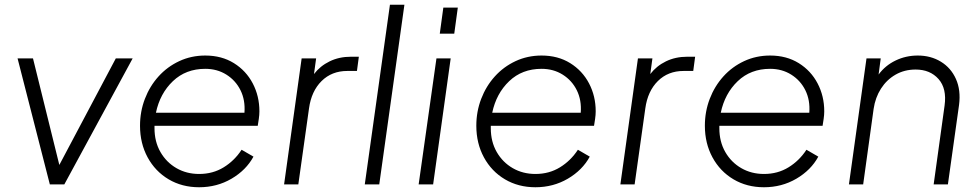

<svg xmlns="http://www.w3.org/2000/svg" viewBox="-20 -777 4123 809"><path d="M190 0 54 -531H119L230 -82L468 -531H539L251 0Z M819 12Q747 12 690.5 -21.5Q634 -55 602 -114Q570 -173 570 -247Q570 -307 590.5 -360.5Q611 -414 648 -455Q685 -496 735.5 -519.5Q786 -543 845 -543Q914 -543 965.5 -511Q1017 -479 1045 -425.5Q1073 -372 1073 -308Q1073 -293 1070.5 -276Q1068 -259 1066 -247H631Q631 -242 631 -237Q631 -180 656 -136.5Q681 -93 723.5 -68.5Q766 -44 819 -44Q877 -44 922.5 -72Q968 -100 998 -146L1048 -117Q1017 -60 955.5 -24Q894 12 819 12ZM845 -487Q763 -487 708.5 -435Q654 -383 637 -302H1010Q1014 -355 993.5 -396.5Q973 -438 934 -462.5Q895 -487 845 -487Z M1177 0 1251 -531H1312L1303 -465Q1329 -499 1369 -518.5Q1409 -538 1459 -538H1492L1484 -478H1443Q1378 -478 1335 -435.5Q1292 -393 1282 -320L1237 0Z M1517 0 1623 -757H1684L1578 0Z M1833 -635 1848 -745H1909L1894 -635ZM1744 0 1819 -531H1879L1805 0Z M2236 12Q2164 12 2107.5 -21.5Q2051 -55 2019 -114Q1987 -173 1987 -247Q1987 -307 2007.5 -360.5Q2028 -414 2065 -455Q2102 -496 2152.5 -519.5Q2203 -543 2262 -543Q2331 -543 2382.5 -511Q2434 -479 2462 -425.5Q2490 -372 2490 -308Q2490 -293 2487.5 -276Q2485 -259 2483 -247H2048Q2048 -242 2048 -237Q2048 -180 2073 -136.5Q2098 -93 2140.5 -68.5Q2183 -44 2236 -44Q2294 -44 2339.5 -72Q2385 -100 2415 -146L2465 -117Q2434 -60 2372.5 -24Q2311 12 2236 12ZM2262 -487Q2180 -487 2125.5 -435Q2071 -383 2054 -302H2427Q2431 -355 2410.5 -396.5Q2390 -438 2351 -462.5Q2312 -487 2262 -487Z M2594 0 2668 -531H2729L2720 -465Q2746 -499 2786 -518.5Q2826 -538 2876 -538H2909L2901 -478H2860Q2795 -478 2752 -435.5Q2709 -393 2699 -320L2654 0Z M3199 12Q3127 12 3070.5 -21.5Q3014 -55 2982 -114Q2950 -173 2950 -247Q2950 -307 2970.5 -360.5Q2991 -414 3028 -455Q3065 -496 3115.5 -519.5Q3166 -543 3225 -543Q3294 -543 3345.5 -511Q3397 -479 3425 -425.5Q3453 -372 3453 -308Q3453 -293 3450.5 -276Q3448 -259 3446 -247H3011Q3011 -242 3011 -237Q3011 -180 3036 -136.5Q3061 -93 3103.5 -68.5Q3146 -44 3199 -44Q3257 -44 3302.5 -72Q3348 -100 3378 -146L3428 -117Q3397 -60 3335.5 -24Q3274 12 3199 12ZM3225 -487Q3143 -487 3088.5 -435Q3034 -383 3017 -302H3390Q3394 -355 3373.5 -396.5Q3353 -438 3314 -462.5Q3275 -487 3225 -487Z M3557 0 3631 -531H3691L3682 -463Q3710 -501 3753.5 -522Q3797 -543 3847 -543Q3902 -543 3944.5 -517Q3987 -491 4008 -444Q4029 -397 4021 -335L3974 0H3914L3960 -332Q3970 -404 3934.5 -444Q3899 -484 3838 -484Q3791 -484 3753.5 -462.5Q3716 -441 3692 -403.5Q3668 -366 3661 -318L3617 0Z"/></svg>

Font: Plus Jakarta Sans Light
Style: Italic
Weight: 300
Italic angle: -8°
Designer: Gumpita Rahayu
Foundry: Tokotype
Version: Version 2.071; ttfautohint (v1.8.4.7-5d5b);gftools[0.9.29]